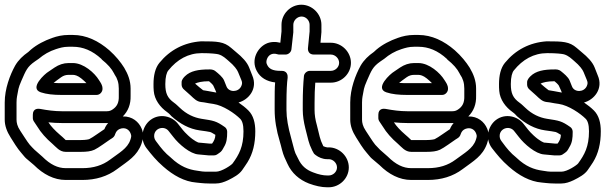

<svg xmlns="http://www.w3.org/2000/svg" viewBox="-21 -701 2564 813"><path d="M152 -310C176 -302 205 -299 240 -299H388C403 -299 413 -313 413 -324V-326C413 -341 405 -351 398 -362C380 -392 333 -434 288 -434H269C248 -434 228 -427 210 -415C196 -405 187 -399 185 -398C169 -389 101 -327 152 -310ZM206 -350C216 -358 221 -362 238 -374C248 -381 258 -384 269 -384H288C296 -384 308 -381 323 -369C332 -362 339 -355 345 -349H240C227 -349 217 -349 206 -350ZM499 -208C522 -231 533 -260 532 -295V-326C532 -359 521 -387 505 -414C490 -438 469 -464 442 -488C396 -528 344 -553 288 -553H269C244 -553 221 -548 199 -540C168 -529 136 -513 110 -491C106 -488 103 -484 99 -481C76 -465 57 -447 43 -423C21 -383 -1 -325 -1 -267V-194C-1 -169 8 -144 24 -119C33 -104 55 -69 68 -55C77 -45 83 -36 90 -30C105 -17 115 -9 123 -2C162 37 208 61 257 61H328C384 61 434 46 475 15C522 -20 559 -40 578 -92C585 -111 588 -135 579 -156C567 -185 539 -209 499 -208ZM437 -180C430 -172 426 -166 421 -154C408 -146 372 -119 357 -112C355 -111 342 -108 322 -108H257L254 -111C247 -118 240 -124 233 -130C211 -149 195 -166 184 -183C203 -181 222 -180 240 -180H432ZM240 -230C210 -230 180 -234 148 -240C141 -241 118 -243 118 -215V-201C118 -196 120 -190 123 -186C128 -179 132 -173 137 -165C152 -140 174 -115 201 -92C216 -79 231 -58 257 -58H322C345 -58 364 -60 379 -67C396 -75 431 -101 446 -111C452 -115 463 -119 467 -134C471 -145 477 -151 486 -155C509 -164 526 -152 532 -136C537 -125 534 -119 531 -109C519 -72 482 -53 445 -25C413 -1 375 11 328 11H257C224 11 192 -4 158 -38C151 -45 140 -53 125 -67C119 -73 113 -79 105 -88C94 -101 74 -134 65 -147C52 -166 49 -182 49 -194V-267C49 -278 50 -286 51 -292C57 -322 55 -326 70 -360C89 -403 94 -418 127 -441C132 -445 138 -448 143 -452C164 -470 188 -484 216 -493C232 -498 247 -503 269 -503H288C330 -503 370 -487 409 -451L410 -449C435 -429 452 -410 462 -390C463 -389 463 -387 464 -386C476 -369 482 -350 482 -326V-295C483 -267 475 -250 455 -237C449 -233 442 -230 432 -230Z M895 -309C860 -315 860 -316 839 -319C834 -322 813 -340 805 -347C815 -352 834 -357 864 -357C868 -354 879 -344 882 -339L892 -317C893 -315 894 -311 895 -309ZM989 -267C1031 -278 1072 -325 1047 -382L1034 -415C1025 -438 1005 -459 978 -481C973 -485 966 -491 958 -498C927 -525 899 -526 832 -526H830C759 -521 699 -490 654 -435C636 -413 629 -381 629 -345C629 -335 629 -325 630 -316C633 -279 657 -247 687 -226C698 -218 700 -214 705 -209C742 -176 781 -155 824 -149C845 -146 861 -144 869 -142C871 -142 878 -138 891 -130C891 -115 884 -102 877 -93H866L823 -97H821C819 -97 802 -103 776 -127C765 -137 758 -145 753 -151L734 -175C709 -209 656 -223 616 -193C582 -167 569 -114 599 -74C620 -47 641 -21 670 4C713 42 760 68 810 72L829 74C839 75 850 76 865 76H893C911 76 928 70 945 62C969 50 991 38 1004 20C1013 8 1020 -4 1027 -14C1050 -51 1060 -94 1060 -145C1060 -181 1052 -212 1031 -233C1019 -245 1005 -256 989 -267ZM820 -47 863 -43H865H885C895 -43 901 -49 907 -53C918 -60 921 -67 927 -78C939 -97 941 -116 941 -143C941 -151 937 -159 931 -163C894 -189 884 -190 832 -198C801 -203 769 -217 740 -245C732 -252 726 -259 716 -266C688 -286 679 -306 679 -345C679 -376 685 -395 692 -403C729 -449 776 -476 833 -476C873 -476 896 -473 904 -471C924 -465 935 -453 947 -443C971 -423 983 -406 987 -396L1001 -362C1005 -352 1005 -347 1001 -337C989 -309 948 -309 938 -335L928 -360C922 -375 903 -390 892 -399C881 -408 871 -407 863 -407C820 -407 785 -401 762 -378C756 -372 748 -363 748 -353V-342C748 -334 753 -326 758 -322C761 -319 772 -310 786 -297C801 -283 812 -271 831 -269C851 -267 852 -265 882 -261C924 -255 974 -220 996 -198C1004 -190 1010 -175 1010 -145C1010 -80 991 -46 964 -9C959 -2 918 26 893 26H865C852 26 841 26 835 25L815 22C777 17 742 4 703 -33L702 -34C678 -53 661 -74 645 -96L639 -104C633 -112 631 -120 632 -130C636 -160 676 -170 694 -145L713 -121C736 -91 784 -49 820 -47Z M1256 -631C1275 -631 1290 -614 1290 -596V-568L1283 -497C1282 -486 1287 -470 1308 -470H1380C1398 -470 1415 -454 1415 -435C1415 -416 1398 -401 1380 -401H1291C1278 -401 1267 -390 1266 -379C1263 -348 1261 -310 1261 -265V-235C1261 -211 1265 -185 1272 -157C1285 -109 1284 -99 1301 -64L1306 -55C1308 -50 1312 -47 1316 -44C1328 -35 1345 -27 1364 -27H1371C1389 -27 1406 -11 1406 8C1406 27 1389 42 1371 42H1364C1348 42 1328 38 1305 29C1275 18 1255 0 1242 -28C1238 -37 1233 -45 1230 -52C1225 -62 1216 -104 1212 -116C1199 -162 1192 -201 1192 -235V-265C1192 -315 1194 -351 1197 -372C1198 -382 1195 -401 1172 -401H1166C1132 -401 1118 -411 1111 -425C1106 -434 1106 -440 1109 -450C1115 -467 1130 -479 1155 -471C1158 -470 1161 -470 1163 -470H1188C1201 -470 1212 -481 1213 -492L1221 -564V-567V-596C1221 -614 1237 -631 1256 -631ZM1456 8C1456 -38 1417 -77 1371 -77H1364C1362 -77 1351 -80 1348 -82C1332 -115 1333 -124 1321 -170C1314 -194 1311 -216 1311 -235V-265C1311 -298 1312 -327 1314 -351H1380C1426 -351 1465 -389 1465 -435C1465 -481 1426 -520 1380 -520H1336L1340 -565V-567V-596C1340 -642 1301 -681 1255 -681C1209 -681 1171 -642 1171 -596V-568L1166 -520C1147 -525 1123 -525 1104 -515C1070 -498 1041 -449 1066 -401C1081 -372 1109 -356 1144 -352C1142 -330 1142 -300 1142 -265V-235C1142 -195 1149 -150 1164 -101C1167 -93 1169 -81 1173 -67C1180 -40 1186 -30 1196 -8C1214 32 1246 60 1287 76C1314 86 1340 92 1364 92H1371C1417 92 1456 54 1456 8Z M1615 -310C1639 -302 1668 -299 1703 -299H1851C1866 -299 1876 -313 1876 -324V-326C1876 -341 1868 -351 1861 -362C1843 -392 1796 -434 1751 -434H1732C1711 -434 1691 -427 1673 -415C1659 -405 1650 -399 1648 -398C1632 -389 1564 -327 1615 -310ZM1669 -350C1679 -358 1684 -362 1701 -374C1711 -381 1721 -384 1732 -384H1751C1759 -384 1771 -381 1786 -369C1795 -362 1802 -355 1808 -349H1703C1690 -349 1680 -349 1669 -350ZM1962 -208C1985 -231 1996 -260 1995 -295V-326C1995 -359 1984 -387 1968 -414C1953 -438 1932 -464 1905 -488C1859 -528 1807 -553 1751 -553H1732C1707 -553 1684 -548 1662 -540C1631 -529 1599 -513 1573 -491C1569 -488 1566 -484 1562 -481C1539 -465 1520 -447 1506 -423C1484 -383 1462 -325 1462 -267V-194C1462 -169 1471 -144 1487 -119C1496 -104 1518 -69 1531 -55C1540 -45 1546 -36 1553 -30C1568 -17 1578 -9 1586 -2C1625 37 1671 61 1720 61H1791C1847 61 1897 46 1938 15C1985 -20 2022 -40 2041 -92C2048 -111 2051 -135 2042 -156C2030 -185 2002 -209 1962 -208ZM1900 -180C1893 -172 1889 -166 1884 -154C1871 -146 1835 -119 1820 -112C1818 -111 1805 -108 1785 -108H1720L1717 -111C1710 -118 1703 -124 1696 -130C1674 -149 1658 -166 1647 -183C1666 -181 1685 -180 1703 -180H1895ZM1703 -230C1673 -230 1643 -234 1611 -240C1604 -241 1581 -243 1581 -215V-201C1581 -196 1583 -190 1586 -186C1591 -179 1595 -173 1600 -165C1615 -140 1637 -115 1664 -92C1679 -79 1694 -58 1720 -58H1785C1808 -58 1827 -60 1842 -67C1859 -75 1894 -101 1909 -111C1915 -115 1926 -119 1930 -134C1934 -145 1940 -151 1949 -155C1972 -164 1989 -152 1995 -136C2000 -125 1997 -119 1994 -109C1982 -72 1945 -53 1908 -25C1876 -1 1838 11 1791 11H1720C1687 11 1655 -4 1621 -38C1614 -45 1603 -53 1588 -67C1582 -73 1576 -79 1568 -88C1557 -101 1537 -134 1528 -147C1515 -166 1512 -182 1512 -194V-267C1512 -278 1513 -286 1514 -292C1520 -322 1518 -326 1533 -360C1552 -403 1557 -418 1590 -441C1595 -445 1601 -448 1606 -452C1627 -470 1651 -484 1679 -493C1695 -498 1710 -503 1732 -503H1751C1793 -503 1833 -487 1872 -451L1873 -449C1898 -429 1915 -410 1925 -390C1926 -389 1926 -387 1927 -386C1939 -369 1945 -350 1945 -326V-295C1946 -267 1938 -250 1918 -237C1912 -233 1905 -230 1895 -230Z M2358 -309C2323 -315 2323 -316 2302 -319C2297 -322 2276 -340 2268 -347C2278 -352 2297 -357 2327 -357C2331 -354 2342 -344 2345 -339L2355 -317C2356 -315 2357 -311 2358 -309ZM2452 -267C2494 -278 2535 -325 2510 -382L2497 -415C2488 -438 2468 -459 2441 -481C2436 -485 2429 -491 2421 -498C2390 -525 2362 -526 2295 -526H2293C2222 -521 2162 -490 2117 -435C2099 -413 2092 -381 2092 -345C2092 -335 2092 -325 2093 -316C2096 -279 2120 -247 2150 -226C2161 -218 2163 -214 2168 -209C2205 -176 2244 -155 2287 -149C2308 -146 2324 -144 2332 -142C2334 -142 2341 -138 2354 -130C2354 -115 2347 -102 2340 -93H2329L2286 -97H2284C2282 -97 2265 -103 2239 -127C2228 -137 2221 -145 2216 -151L2197 -175C2172 -209 2119 -223 2079 -193C2045 -167 2032 -114 2062 -74C2083 -47 2104 -21 2133 4C2176 42 2223 68 2273 72L2292 74C2302 75 2313 76 2328 76H2356C2374 76 2391 70 2408 62C2432 50 2454 38 2467 20C2476 8 2483 -4 2490 -14C2513 -51 2523 -94 2523 -145C2523 -181 2515 -212 2494 -233C2482 -245 2468 -256 2452 -267ZM2283 -47 2326 -43H2328H2348C2358 -43 2364 -49 2370 -53C2381 -60 2384 -67 2390 -78C2402 -97 2404 -116 2404 -143C2404 -151 2400 -159 2394 -163C2357 -189 2347 -190 2295 -198C2264 -203 2232 -217 2203 -245C2195 -252 2189 -259 2179 -266C2151 -286 2142 -306 2142 -345C2142 -376 2148 -395 2155 -403C2192 -449 2239 -476 2296 -476C2336 -476 2359 -473 2367 -471C2387 -465 2398 -453 2410 -443C2434 -423 2446 -406 2450 -396L2464 -362C2468 -352 2468 -347 2464 -337C2452 -309 2411 -309 2401 -335L2391 -360C2385 -375 2366 -390 2355 -399C2344 -408 2334 -407 2326 -407C2283 -407 2248 -401 2225 -378C2219 -372 2211 -363 2211 -353V-342C2211 -334 2216 -326 2221 -322C2224 -319 2235 -310 2249 -297C2264 -283 2275 -271 2294 -269C2314 -267 2315 -265 2345 -261C2387 -255 2437 -220 2459 -198C2467 -190 2473 -175 2473 -145C2473 -80 2454 -46 2427 -9C2422 -2 2381 26 2356 26H2328C2315 26 2304 26 2298 25L2278 22C2240 17 2205 4 2166 -33L2165 -34C2141 -53 2124 -74 2108 -96L2102 -104C2096 -112 2094 -120 2095 -130C2099 -160 2139 -170 2157 -145L2176 -121C2199 -91 2247 -49 2283 -47Z"/></svg>

Font: AppleStorm
Style: XbdOut
Weight: 800
Foundry: Cannot Into Space Fonts
Version: Version 1.01